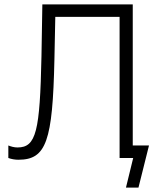

<svg xmlns="http://www.w3.org/2000/svg" viewBox="-20 -720 733 875"><path d="M64 8C191 8 220 -77 228 -449L232 -643H525V0H587L554 135H611L659 -57H585V-700H173L169 -464C162 -122 145 -48 60 -48C44 -48 31 -52 18 -57V0C32 5 47 8 64 8Z"/></svg>

Font: Fixel Display Light
Style: Regular
Weight: 300
Designer: AlfaBravo + MacPaw
Foundry: Kyrylo Tkachov, Marchela Mozhyna, Serhii Makarenko, Maria Weinstein, Zakhar Kryvoshyya
Version: Version 1.211